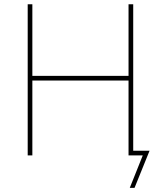

<svg xmlns="http://www.w3.org/2000/svg" viewBox="-20 -748 774 924"><path d="M113.3 0V-727.5H135.7V-382.8H598.6V-727.5H621.1V0H598.6V-360.4H135.7V0ZM604.5 156.2 667 0H605.5V-22.5H699.7L627.4 156.2Z"/></svg>

Font: Inter Thin
Style: Regular
Weight: 250
Designer: Rasmus Andersson
Foundry: rsms
Version: Version 4.001;git-66647c0bb